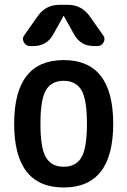

<svg xmlns="http://www.w3.org/2000/svg" viewBox="-20 -785 540 814"><path d="M325.2 -402.8Q301.8 -442.4 250 -442.4Q198.2 -442.4 174.8 -402.8Q151.4 -363.3 151.4 -260.3Q151.4 -157.2 174.8 -117.7Q198.2 -78.1 250 -78.1Q301.8 -78.1 325.2 -117.7Q348.6 -157.2 348.6 -260.3Q348.6 -363.3 325.2 -402.8ZM460 -260.3Q460 9.8 250 9.8Q40 9.8 40 -260.3Q40 -530.3 250 -530.3Q460 -530.3 460 -260.3ZM267.6 -764.6Q324.2 -764.6 358.4 -718.8L417 -635.7Q427.7 -622.1 419.4 -606Q411.1 -589.8 392.6 -589.8H377.9Q321.3 -589.8 293.9 -639.6L251 -716.8Q251 -717.8 250 -717.8Q249 -717.8 249 -716.8L206.1 -639.6Q178.7 -589.8 122.1 -589.8H107.4Q89.8 -589.8 81.1 -606Q72.3 -622.1 83 -635.7L141.6 -718.8Q174.8 -764.6 232.4 -764.6Z"/></svg>

Font: Rounded Mgen+ 1m medium
Style: Regular
Weight: 500
Designer: [Source Han Sans]
Ryoko NISHIZUKA  (kana & ideographs); Paul D. Hunt (Latin, Greek & Cyrillic); Wenlong ZHANG  (bopomofo
Version: Version 1.059.20150602